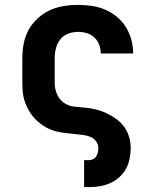

<svg xmlns="http://www.w3.org/2000/svg" viewBox="-20 -548 640 783"><path d="M323 215V105H343Q352 105 360 101Q368 97 372.5 89.5Q377 82 379 73.5Q381 65 381 56Q381 41 372.5 29Q364 17 350.5 11Q337 5 322.5 3Q308 1 294 -0.5Q280 -2 265.5 -3.5Q251 -5 236.5 -7Q222 -9 208 -12.5Q194 -16 181 -22Q168 -28 156 -36Q144 -44 133 -53.5Q122 -63 113 -74.5Q104 -86 97 -98.5Q90 -111 84.5 -124.5Q79 -138 76 -152.5Q73 -167 72 -181.5Q71 -196 71 -210V-310Q71 -340 76.5 -369.5Q82 -399 96 -425Q110 -451 132.5 -472Q155 -493 181.5 -505.5Q208 -518 238 -523Q268 -528 298 -528Q326 -528 354 -524Q382 -520 408 -509Q434 -498 456 -480Q478 -462 493 -438Q508 -414 515.5 -386.5Q523 -359 523 -331Q523 -330 523 -330Q523 -330 523 -330H391Q391 -330 391 -330Q391 -330 391 -330Q391 -348 384.5 -365.5Q378 -383 364.5 -395.5Q351 -408 333.5 -413Q316 -418 298 -418Q277 -418 257.5 -410.5Q238 -403 225.5 -387Q213 -371 208 -350.5Q203 -330 203 -310V-210Q203 -187 212 -165Q221 -143 239.5 -129.5Q258 -116 281 -113.5Q304 -111 327 -109Q350 -107 372 -101.5Q394 -96 415 -86Q436 -76 454.5 -62.5Q473 -49 486.5 -30.5Q500 -12 506.5 10.5Q513 33 513 56Q513 78 508.5 100Q504 122 493.5 141Q483 160 466 175Q449 190 429 199Q409 208 387 211.5Q365 215 343 215Z"/></svg>

Font: Iosevka SS04 XBd Ex
Style: Regular
Weight: 800
Width: 7
Monospace: yes
Designer: Belleve Invis
Foundry: Belleve Invis
Version: Version 19.0.0; ttfautohint (v1.8.4)